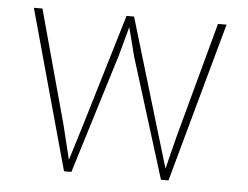

<svg xmlns="http://www.w3.org/2000/svg" viewBox="-43 -581 819 633"><g transform="rotate(5 366.0 -264.0)"><path d="M653.8 -528.3H682.1L536.1 0H511.2L387.7 -397L363.3 -492.2L337.4 -397L214.8 0H190.4L44.4 -528.3H72.8L175.3 -152.8L203.1 -39.1L238.3 -152.8L351.1 -528.3H376L488.3 -152.8L522.9 -38.1L551.8 -152.8Z"/></g></svg>

Font: Robert Sans Thin
Style: Regular
Weight: 100
Designer: Christian Robertson (extended by Adam Twardoch)
Foundry: Google
Version: Version 12.135;April 2, 2019;FontCreator 11.5.0.2425 64-bit;